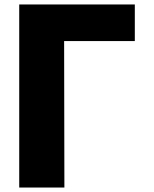

<svg xmlns="http://www.w3.org/2000/svg" viewBox="-20 -845 694 865"><path d="M268.9 -660 270.1 0H66.6V-825H587.4V-660Z"/></svg>

Font: Hussar
Style: BdSuprExt
Weight: 700
Foundry: Cannot Into Space Fonts
Version: Version 2.00